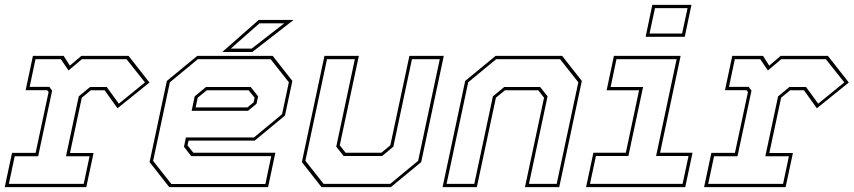

<svg xmlns="http://www.w3.org/2000/svg" viewBox="-22 -770 3513 790"><path d="M-2.5 0 27.5 -141H124.5L178 -391.5L172 -399H83.5L113.5 -540H240L265.5 -500L312.5 -540H507L593 -430.5L461.5 -324.5L408.5 -398.5H351.5L314.5 -368L266 -140.5H363L333 0ZM14.5 -13.5H322.5L346.5 -127H249.5L302 -373.5L348.5 -412H417L467 -343.5L574.5 -431L498.5 -526.5H315L260 -480L228.5 -526.5H124L100 -412.5H181L192.5 -397L135 -127H38.5Z M1100 -540 1181 -437 1150.5 -294.5 1026 -191.5H754L749.5 -172L773.5 -141.5H1111L1081 0H674.5L593.5 -103L664.5 -437L789.5 -540ZM1009.5 -412 1040 -373.5 1033.5 -343 998.5 -314H766.5L779 -373.5L825.5 -412ZM1091.5 -526.5H792L677 -431.5L608 -108L683 -13H1070L1094 -127.5H765L735 -166L743 -204.5H1023L1138.5 -300L1166.5 -431.5ZM1001 -398.5H828.5L791.5 -368L783 -328H996L1021.5 -349L1025.5 -368ZM892.5 -556 1042.5 -688H1186L1016 -556ZM927.5 -570H1013.5L1147.5 -674H1045.5Z M1301 0 1220 -103 1313 -540H1454.5L1376 -172L1400 -141.5H1547L1584 -172L1662.5 -540H1804L1711 -103L1586 0ZM1309.5 -13.5H1583.5L1698.5 -108.5L1787.5 -526.5H1673L1596.5 -166.5L1550 -128H1392L1361.5 -166.5L1438 -526.5H1323.5L1234.5 -108.5Z M1799 0 1892 -437 2017 -540H2291L2372 -437L2279 0H2138L2216.5 -368L2192.5 -398.5H2055.5L2018.5 -368L1940 0ZM1815.5 -13.5H1929.5L2006 -373.5L2052.5 -412H2200.5L2231 -373.5L2154.5 -13.5H2268.5L2357.5 -431.5L2282.5 -526.5H2019.5L1904.5 -431.5Z M2634.5 -618.5 2662 -750H2823L2795.5 -618.5ZM2650.5 -632H2784.5L2807 -736.5H2673ZM2389.5 0 2419.5 -141.5H2553L2607.5 -398.5H2474L2504 -540H2778.5L2694 -141.5H2827.5L2797.5 0ZM2405.5 -13.5H2786.5L2811 -128H2677.5L2762 -526.5H2514.5L2490.5 -412H2624L2563.5 -128H2430Z M2875 0 2905 -141H3002L3055.5 -391.5L3049.5 -399H2961L2991 -540H3117.5L3143 -500L3190 -540H3384.5L3470.5 -430.5L3339 -324.5L3286 -398.5H3229L3192 -368L3143.5 -140.5H3240.5L3210.5 0ZM2892 -13.5H3200L3224 -127H3127L3179.5 -373.5L3226 -412H3294.5L3344.5 -343.5L3452 -431L3376 -526.5H3192.5L3137.5 -480L3106 -526.5H3001.5L2977.5 -412.5H3058.5L3070 -397L3012.5 -127H2916Z"/></svg>

Font: Tourney Thin Thin
Style: Italic
Weight: 250
Italic angle: -12°
Version: Version 1.015